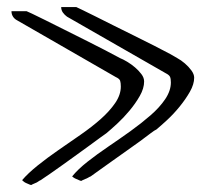

<svg xmlns="http://www.w3.org/2000/svg" viewBox="-20 -568 617 547"><path d="M43 -54.7Q59.6 -74.2 86.9 -96.2Q114.3 -118.2 146 -140.1Q177.7 -162.1 209.5 -184.1Q241.2 -206.1 266.6 -228.5Q292 -251 308.1 -274.4Q324.2 -297.9 324.2 -321.3Q324.2 -332 322.3 -337.9Q320.3 -343.8 309.6 -348.6L29.3 -509.8Q21.5 -513.7 17.1 -520.5Q12.7 -527.3 12.7 -536.1H55.7Q56.6 -536.1 70.8 -529.3Q85 -522.5 108.9 -510.7Q132.8 -499 161.6 -484.4Q190.4 -469.7 220.2 -455.1Q250 -440.4 276.9 -426.3Q303.7 -412.1 322.3 -402.3Q330.1 -399.4 342.3 -392.1Q354.5 -384.8 364.7 -376Q375 -367.2 382.8 -356.9Q390.6 -346.7 390.6 -335.9Q390.6 -316.4 378.4 -294.9Q366.2 -273.4 349.1 -252.9Q332 -232.4 313.5 -215.3Q294.9 -198.2 283.2 -188.5Q278.3 -185.5 266.1 -176.3Q253.9 -167 236.8 -154.8Q219.7 -142.6 199.7 -127.9Q179.7 -113.3 159.7 -99.1Q139.6 -85 123 -73.2Q106.4 -61.5 95.7 -54.7Q92.8 -53.7 88.9 -50.8Q85 -47.9 80.6 -46.4Q76.2 -44.9 72.8 -43Q69.3 -41 69.3 -41Q66.4 -41 62.5 -43Q58.6 -44.9 54.7 -46.4Q50.8 -47.9 47.4 -50.8Q43.9 -53.7 43 -54.7ZM185.5 -65.4Q202.1 -85.9 229.5 -107.4Q256.8 -128.9 288.6 -150.4Q320.3 -171.9 351.6 -194.3Q382.8 -216.8 408.7 -239.3Q434.6 -261.7 450.7 -285.6Q466.8 -309.6 466.8 -333Q466.8 -343.8 464.4 -349.1Q461.9 -354.5 452.1 -359.4L170.9 -520.5Q164.1 -525.4 159.2 -532.2Q154.3 -539.1 154.3 -547.9H197.3Q198.2 -547.9 212.9 -540.5Q227.5 -533.2 251.5 -521.5Q275.4 -509.8 304.2 -495.1Q333 -480.5 362.3 -466.3Q391.6 -452.1 418.9 -438Q446.3 -423.8 464.8 -414.1Q472.7 -409.2 484.4 -402.8Q496.1 -396.5 506.8 -387.2Q517.6 -377.9 525.4 -367.2Q533.2 -356.4 533.2 -346.7Q533.2 -328.1 521 -306.6Q508.8 -285.2 491.7 -264.2Q474.6 -243.2 456.1 -226.1Q437.5 -209 425.8 -199.2Q420.9 -197.3 408.7 -188Q396.5 -178.7 379.4 -166Q362.3 -153.3 341.8 -139.2Q321.3 -125 301.8 -110.8Q282.2 -96.7 265.6 -85Q249 -73.2 238.3 -65.4Q235.4 -64.5 231.4 -62Q227.5 -59.6 223.1 -58.1Q218.8 -56.6 215.3 -54.7Q211.9 -52.7 211.9 -52.7Q209 -52.7 205.1 -54.7Q201.2 -56.6 197.3 -58.1Q193.4 -59.6 189.9 -62Q186.5 -64.5 185.5 -65.4Z"/></svg>

Font: The Girl Next Door
Style: Regular
Weight: 400
Designer: Kimberly Geswein
Foundry: Kimberly Geswein
Version: Version 1.002 2010